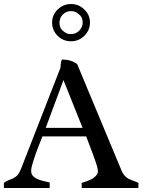

<svg xmlns="http://www.w3.org/2000/svg" viewBox="-21 -946 717 966"><path d="M394.5 -302.7 298.3 -543 209 -302.7ZM432.6 -207Q416 -249 412.6 -259.8H192.4Q189.9 -252.9 184.8 -240.2Q179.7 -227.5 173.3 -211.2Q167 -194.8 160.4 -176.8Q153.8 -158.7 148.4 -141.6Q135.7 -103.5 135.7 -87.2Q135.7 -70.8 144.3 -61.3Q152.8 -51.8 165.5 -45.9Q182.1 -37.6 229 -27.8V0H-1.5V-25.4Q8.3 -33.7 18.8 -37.8Q29.3 -42 39.6 -46.4Q64.9 -57.1 74.2 -74.7Q83.5 -92.3 88.6 -106Q93.8 -119.6 99.1 -133.3L281.7 -601.1Q283.7 -606 283.9 -612.1Q284.2 -618.2 284.7 -624Q286.1 -640.1 291 -646.5Q336.9 -646.5 367.2 -623.5L591.3 -85.9Q603 -58.6 627 -45.9Q638.2 -40.5 650.4 -36.4Q662.6 -32.2 675.8 -25.4L674.8 0H390.6L389.6 -25.4Q428.7 -38.1 441.4 -45.4Q454.1 -52.7 462.9 -63Q471.7 -73.2 471.7 -83.5Q471.7 -93.8 468 -106.7Q464.4 -119.6 458.7 -136.2Q453.1 -152.8 446 -171.4Q439 -189.9 432.6 -207ZM294.9 -873Q278.3 -855.5 278.3 -832.5Q278.3 -808.1 290.5 -795.9Q312 -774.4 330.3 -774.4Q348.6 -774.4 359.4 -779.1Q370.1 -783.7 377.9 -792Q395 -809.6 395 -832.5Q395 -855 382.6 -867.9Q370.1 -880.9 359.4 -885.5Q348.6 -890.1 336.2 -890.1Q323.7 -890.1 313.2 -885.5Q302.7 -880.9 294.9 -873ZM336.4 -925.8Q375.5 -925.8 403.8 -897.9Q431.6 -871.1 431.6 -832.5Q431.6 -793.9 403.8 -766.6Q376 -738.3 336.4 -738.3Q296.4 -738.3 268.8 -765.9Q241.2 -793.5 241.2 -832.5Q241.2 -871.1 269 -897.9Q297.4 -925.8 336.4 -925.8Z"/></svg>

Font: RadleyRegular
Style: Regular
Weight: 400
Designer: vernon adams
Foundry: vernon adams
Version: Version 1.000;PS 001.001;hotconv 1.0.56